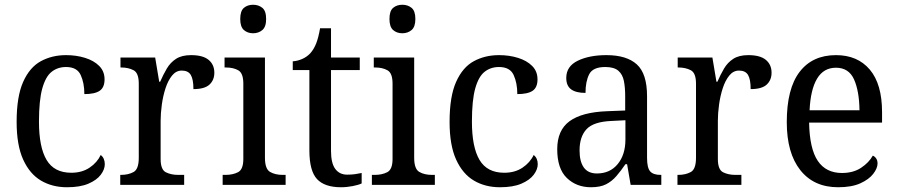

<svg xmlns="http://www.w3.org/2000/svg" viewBox="-20 -778 3778 808"><path d="M262 10Q200 10 152.5 -18Q105 -46 77.5 -106.5Q50 -167 50 -265Q50 -372 77.5 -433.5Q105 -495 152 -520.5Q199 -546 258 -546Q301 -546 338 -534.5Q375 -523 397.5 -500.5Q420 -478 420 -444Q420 -410 399.5 -396Q379 -382 335 -382Q335 -429 319.5 -462.5Q304 -496 258 -496Q223 -496 197.5 -476Q172 -456 158 -406Q144 -356 144 -266Q144 -159 176 -105Q208 -51 280 -51Q325 -51 357 -72.5Q389 -94 404 -126Q421 -112 421 -87Q421 -65 404 -42.5Q387 -20 352 -5Q317 10 262 10Z M486 0V-42H489Q520 -42 542 -54Q564 -66 564 -114V-426Q564 -471 542 -482.5Q520 -494 490 -494H487V-536H633L650 -434H654Q667 -464 682 -489.5Q697 -515 721 -530.5Q745 -546 784 -546Q834 -546 858 -526Q882 -506 882 -472Q882 -441 861.5 -422Q841 -403 794 -403Q794 -444 783 -462.5Q772 -481 745 -481Q721 -481 704 -460Q687 -439 676.5 -406.5Q666 -374 661 -337.5Q656 -301 656 -270V-109Q656 -64 678 -53Q700 -42 730 -42H755V0Z M1045 -638Q1022 -638 1006.5 -651.5Q991 -665 991 -698Q991 -732 1006.5 -745Q1022 -758 1045 -758Q1068 -758 1084 -745Q1100 -732 1100 -698Q1100 -665 1084 -651.5Q1068 -638 1045 -638ZM917 0V-42H929Q960 -42 982 -53.5Q1004 -65 1004 -109V-426Q1004 -470 983 -482Q962 -494 931 -494H925V-536H1095V-114Q1095 -67 1116.5 -54.5Q1138 -42 1170 -42H1182V0Z M1415 10Q1346 10 1314 -24.5Q1282 -59 1282 -145V-483H1212V-520Q1231 -521 1251 -529.5Q1271 -538 1286 -554Q1301 -571 1310.5 -595Q1320 -619 1327 -659H1373V-536H1494V-483H1373V-143Q1373 -91 1391 -67Q1409 -43 1441 -43Q1459 -43 1473.5 -45Q1488 -47 1502 -50V-6Q1490 0 1465 5Q1440 10 1415 10Z M1673 -638Q1650 -638 1634.5 -651.5Q1619 -665 1619 -698Q1619 -732 1634.5 -745Q1650 -758 1673 -758Q1696 -758 1712 -745Q1728 -732 1728 -698Q1728 -665 1712 -651.5Q1696 -638 1673 -638ZM1545 0V-42H1557Q1588 -42 1610 -53.5Q1632 -65 1632 -109V-426Q1632 -470 1611 -482Q1590 -494 1559 -494H1553V-536H1723V-114Q1723 -67 1744.5 -54.5Q1766 -42 1798 -42H1810V0Z M2084 10Q2022 10 1974.5 -18Q1927 -46 1899.5 -106.5Q1872 -167 1872 -265Q1872 -372 1899.5 -433.5Q1927 -495 1974 -520.5Q2021 -546 2080 -546Q2123 -546 2160 -534.5Q2197 -523 2219.5 -500.5Q2242 -478 2242 -444Q2242 -410 2221.5 -396Q2201 -382 2157 -382Q2157 -429 2141.5 -462.5Q2126 -496 2080 -496Q2045 -496 2019.5 -476Q1994 -456 1980 -406Q1966 -356 1966 -266Q1966 -159 1998 -105Q2030 -51 2102 -51Q2147 -51 2179 -72.5Q2211 -94 2226 -126Q2243 -112 2243 -87Q2243 -65 2226 -42.5Q2209 -20 2174 -5Q2139 10 2084 10Z M2467 10Q2406 10 2365.5 -29Q2325 -68 2325 -150Q2325 -230 2377 -268Q2429 -306 2535 -310L2611 -313V-373Q2611 -410 2605.5 -437.5Q2600 -465 2582 -480.5Q2564 -496 2527 -496Q2475 -496 2459.5 -465.5Q2444 -435 2444 -387Q2404 -387 2383.5 -402Q2363 -417 2363 -450Q2363 -499 2411.5 -522.5Q2460 -546 2532 -546Q2617 -546 2660 -507Q2703 -468 2703 -373V-114Q2703 -72 2716 -57Q2729 -42 2760 -42H2763V0H2634L2619 -87H2612Q2593 -59 2574 -37Q2555 -15 2530.5 -2.5Q2506 10 2467 10ZM2492 -48Q2547 -48 2579.5 -87.5Q2612 -127 2612 -191V-272L2554 -269Q2478 -266 2448.5 -234.5Q2419 -203 2419 -145Q2419 -98 2437 -73Q2455 -48 2492 -48Z M2831 0V-42H2834Q2865 -42 2887 -54Q2909 -66 2909 -114V-426Q2909 -471 2887 -482.5Q2865 -494 2835 -494H2832V-536H2978L2995 -434H2999Q3012 -464 3027 -489.5Q3042 -515 3066 -530.5Q3090 -546 3129 -546Q3179 -546 3203 -526Q3227 -506 3227 -472Q3227 -441 3206.5 -422Q3186 -403 3139 -403Q3139 -444 3128 -462.5Q3117 -481 3090 -481Q3066 -481 3049 -460Q3032 -439 3021.5 -406.5Q3011 -374 3006 -337.5Q3001 -301 3001 -270V-109Q3001 -64 3023 -53Q3045 -42 3075 -42H3100V0Z M3507 10Q3405 10 3348 -62Q3291 -134 3291 -264Q3291 -405 3345 -475.5Q3399 -546 3498 -546Q3589 -546 3640.5 -485Q3692 -424 3692 -306V-262H3385Q3387 -152 3421.5 -101Q3456 -50 3523 -50Q3571 -50 3604 -72Q3637 -94 3653 -123Q3661 -120 3667 -111.5Q3673 -103 3673 -90Q3673 -70 3655 -46.5Q3637 -23 3600.5 -6.5Q3564 10 3507 10ZM3597 -314Q3596 -395 3574 -444Q3552 -493 3498 -493Q3446 -493 3418.5 -447Q3391 -401 3387 -314Z"/></svg>

Font: Noto Serif Myanmar SemiCondensed
Style: Regular
Weight: 400
Width: 4
Designer: Ben Mitchell and the Monotype Design Team
Foundry: Monotype Imaging Inc.
Version: Version 2.106; ttfautohint (v1.8.4.7-5d5b)